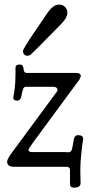

<svg xmlns="http://www.w3.org/2000/svg" viewBox="-20 -741 400 853"><path d="M242.2 -720.7Q257.8 -720.7 268.6 -710.4Q279.3 -700.2 279.3 -683.6Q279.3 -664.1 255.9 -638.7Q125 -504.9 116.2 -498Q109.4 -493.2 101.6 -493.2Q92.8 -493.2 87.4 -499.5Q82 -505.9 82 -513.7Q82 -523.4 127 -589.8Q161.1 -639.6 187.5 -678.7Q214.8 -720.7 242.2 -720.7ZM65.4 -454.1H71.3Q83 -454.1 84.5 -435.5Q85.9 -417 98.6 -417H317.4Q338.9 -417 338.9 -402.3Q338.9 -399.4 333 -387.7Q259.8 -288.1 176.8 -175.8Q106.4 -81.1 106.4 -76.2Q106.4 -65.4 122.1 -65.4H266.6Q269.5 -65.4 275.4 -64.9Q281.2 -64.5 282.2 -64.5Q293 -64.5 296.9 -71.3Q300.8 -78.1 304.7 -102.5Q306.6 -116.2 308.6 -125Q313.5 -140.6 326.2 -140.6Q349.6 -140.6 349.6 -124Q349.6 -123 348.1 -115.7Q346.7 -108.4 345.2 -95.2Q343.8 -82 341.8 -65.4Q339.8 -48.8 338.4 -26.4Q336.9 -3.9 336.9 18.6Q336.9 33.2 337.4 45.4Q337.9 57.6 337.9 64.5Q337.9 71.3 337.9 73.2Q337.9 92.8 307.6 92.8Q291 92.8 291 75.2V14.6Q291 0 274.4 0H42Q11.7 0 11.7 -23.4Q11.7 -31.2 25.4 -52.7L228.5 -328.1Q235.4 -335 235.4 -340.8Q235.4 -355.5 214.8 -355.5H95.7Q87.9 -355.5 84.5 -349.6Q81.1 -343.8 77.1 -325.2Q75.2 -315.4 74.2 -309.6Q69.3 -293.9 56.6 -293.9Q39.1 -293.9 39.1 -306.6Q39.1 -307.6 40 -313Q41 -318.4 42.5 -327.6Q43.9 -336.9 45.4 -348.6Q46.9 -360.4 47.9 -376.5Q48.8 -392.6 48.8 -409.2V-439.5Q48.8 -454.1 65.4 -454.1Z"/></svg>

Font: Goudy Bookletter 1911
Style: Regular
Weight: 400
Version: Version 2010.07.03